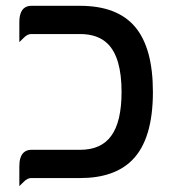

<svg xmlns="http://www.w3.org/2000/svg" viewBox="-20 -606 599 664"><path d="M508.8 -288.1Q508.8 -124 437 -52.2Q375 9.8 256.8 9.8H87.9Q74.7 9.8 62 22.9L46.9 37.6V-31.2Q46.9 -63.5 61 -77.6Q71.3 -87.9 87.9 -87.9H256.8Q329.6 -87.9 364.3 -135.7Q400.4 -184.6 400.4 -288.1Q400.4 -406.7 353 -454.1Q318.8 -488.3 256.8 -488.3H87.9Q74.7 -488.3 62 -475.1L46.9 -460.4V-529.3Q46.9 -573.7 73.2 -583.5Q80.1 -585.9 87.9 -585.9H256.8Q385.7 -585.9 447.3 -512.9Q508.8 -439.9 508.8 -288.1Z"/></svg>

Font: YuPearl-SemiBold
Style: SemiBold
Weight: 600
Designer: Max Yao
Foundry: Max-Everyday
Version: Version 1.011; ttfautohint (v1.8.3)